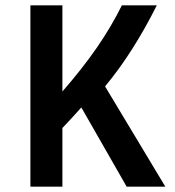

<svg xmlns="http://www.w3.org/2000/svg" viewBox="-20 -700 656 720"><path d="M455 0 285 -297Q268 -278 250.5 -259Q233 -240 214 -220V0H94V-680H214V-357Q290 -444 344 -522.5Q398 -601 437 -680H568Q525 -594 476.5 -517.5Q428 -441 374 -376L600 0Z"/></svg>

Font: Inria Sans
Style: Bold
Weight: 700
Designer: Black Foundry Team
Foundry: Black Foundry
Version: Version 1.2; ttfautohint (v1.8.3)